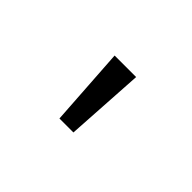

<svg xmlns="http://www.w3.org/2000/svg" viewBox="-46 -881 593 593"><g transform="rotate(45 250.0 -585.0)"><path d="M220 -456H281L297 -714H203Z"/></g></svg>

Font: Noto Sans Mono ExtraCondensed
Style: Regular
Weight: 400
Width: 2
Designer: Monotype Design Team
Foundry: Monotype Imaging Inc.
Version: Version 2.014